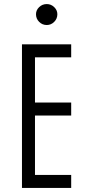

<svg xmlns="http://www.w3.org/2000/svg" viewBox="-20 -924 440 944"><path d="M88 -706H330V-642H152V-420H330V-356H152V-64H330V0H88ZM157 -854Q157 -874 172.5 -889Q188 -904 210 -904Q231 -904 246.5 -889Q262 -874 262 -854Q262 -832 246.5 -816.5Q231 -801 210 -801Q188 -801 172.5 -816.5Q157 -832 157 -854Z"/></svg>

Font: Lineal Light
Style: Regular
Weight: 300
Designer: Created by Frank Adebiaye with contributions from Anton Moglia & Ariel Martín Pérez
Created by Frank ADEBIAYE with FontF
Foundry: Velvetyne Type Foundry
Version: Version 2.000